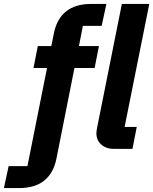

<svg xmlns="http://www.w3.org/2000/svg" viewBox="-107 -760 782 980"><path d="M273 -413 181 50Q166 124 118.5 162Q71 200 -11 200H-87L-63 88H33L133 -413H64L86 -525H155L168 -590Q183 -664 230.5 -702Q278 -740 360 -740H436L412 -628H316L296 -525H398L376 -413ZM569 0H475Q435 0 410 -22Q385 -44 385 -80Q385 -86 386 -92Q387 -98 388 -105L515 -740H655L529 -112H591Z"/></svg>

Font: IBM Plex Sans Var
Style: Italic
Weight: 400
Italic angle: -11.31°
Designer: Mike Abbink, Paul van der Laan, Pieter van Rosmalen
Foundry: Bold Monday
Version: Version 1.001